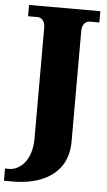

<svg xmlns="http://www.w3.org/2000/svg" viewBox="-89 -754 577 1033"><g transform="rotate(5 199.0 -237.0)"><path d="M-27 240H23C166 240 317 180 317 -2V-601C317 -636 339 -653 357 -653H410V-714H25V-653H79C95 -653 117 -636 117 -602V-1C117 127 45 174 -3 174H-27Z"/></g></svg>

Font: Noto Serif Thai Black
Style: Regular
Weight: 900
Designer: Monotype Design Team
Foundry: Monotype Imaging Inc.
Version: Version 2.002